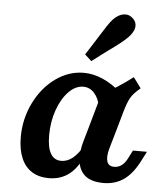

<svg xmlns="http://www.w3.org/2000/svg" viewBox="-51 -724 669 781"><g transform="rotate(5 284.0 -333.5)"><path d="M49 -145.3Q49 -219.7 80.9 -284.9Q112.8 -350.2 166.4 -389.1Q220.1 -428 282 -428Q321.1 -428 360.1 -410.8Q399.2 -393.7 436.6 -360.2L353.9 -297.4Q348 -331.1 329.4 -351.3Q310.8 -371.5 284.9 -371.5Q252.9 -371.5 224.9 -342.5Q196.9 -313.6 180.1 -265.7Q163.3 -217.8 163.3 -162.6Q163.3 -112.9 177.8 -88.1Q192.2 -63.2 221.1 -63.2Q246.1 -63.2 268.2 -81.1Q290.4 -99.1 310.3 -134.8L322.6 -113.1Q300.9 -50.1 264.7 -19.4Q228.6 11.3 176.6 11.3Q135.8 11.3 107.3 -6.9Q78.7 -25 63.9 -60.1Q49 -95.2 49 -145.3ZM486.1 -428 517.5 -385.2Q490.9 -363.4 479.2 -344.1Q467.5 -324.7 455.8 -283.6L434.5 -208.2H321L360.8 -349.5Q393.9 -365.4 421.8 -383.1Q449.8 -400.8 486.1 -428ZM438.1 -57.8Q455.1 -57.8 468.3 -67.8Q481.6 -77.8 492 -98.3L508.3 -130.3H565.5L544.8 -90Q517.5 -37 482.3 -12.7Q447.2 11.6 399.8 11.6Q331.4 11.6 307.5 -30.6Q283.6 -72.8 303.4 -146.7L321 -208.2H434.5L411.8 -129.7Q402.5 -95.5 408.8 -76.6Q415.1 -57.8 438.1 -57.8ZM329.6 -580.3Q344.7 -604.8 358 -624.8Q371.3 -644.8 381.1 -654.9Q402.2 -676.3 423.7 -679Q445.3 -681.7 461.8 -665.4Q476.7 -650.8 474.2 -630.9Q471.6 -610.9 450.1 -588.6Q437.6 -576 418.2 -560.7Q398.8 -545.3 375.9 -529.2Q357.7 -515.9 343 -504.7Q328.3 -493.5 308 -478L280.5 -503Q294.3 -524.4 306.5 -543.6Q318.6 -562.8 329.6 -580.3Z"/></g></svg>

Font: Playfair Micro SmCond SmLight
Style: Italic
Weight: 360
Width: 4
Italic angle: -15.6°
Designer: Claus Eggers Sørensen
Foundry: Claus Eggers Sørensen
Version: Version 2.203;Glyphs 3.3 (3326)